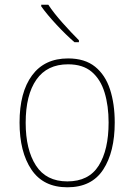

<svg xmlns="http://www.w3.org/2000/svg" viewBox="-20 -785 570 815"><path d="M266 10Q164 10 113.5 -65Q63 -140 63 -265Q63 -393 116 -465Q169 -537 269 -537Q340 -537 383.5 -502Q427 -467 447 -405.5Q467 -344 467 -265Q467 -140 418 -65Q369 10 266 10ZM266 -15Q357 -15 399 -82Q441 -149 441 -265Q441 -336 424 -392Q407 -448 369.5 -480Q332 -512 269 -512Q180 -512 134.5 -447Q89 -382 89 -264Q89 -150 132.5 -82.5Q176 -15 266 -15ZM296 -606Q260 -637 220 -680Q180 -723 155 -758V-765H185Q208 -730 245.5 -688Q283 -646 315 -614V-606Z"/></svg>

Font: Noto Sans Mono Condensed Thin
Style: Regular
Weight: 100
Width: 3
Designer: Monotype Design Team
Foundry: Monotype Imaging Inc.
Version: Version 2.014; ttfautohint (v1.8.4.7-5d5b)